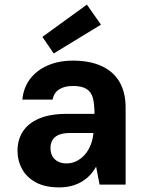

<svg xmlns="http://www.w3.org/2000/svg" viewBox="-20 -801 636 833"><path d="M237 12Q176 12 136 -9.5Q96 -31 76 -67.5Q56 -104 56 -147Q56 -195 79.5 -231Q103 -267 150.5 -287Q198 -307 269 -307H390Q390 -349 383 -375.5Q376 -402 355.5 -415Q335 -428 296 -428Q260 -428 237 -413.5Q214 -399 208 -369H77Q82 -421 110.5 -458.5Q139 -496 187 -517Q235 -538 297 -538Q369 -538 420.5 -514.5Q472 -491 498.5 -445.5Q525 -400 525 -335V0H412L397 -78Q386 -58 370.5 -41.5Q355 -25 335 -13Q315 -1 290.5 5.5Q266 12 237 12ZM269 -92Q292 -92 312 -102Q332 -112 347.5 -129.5Q363 -147 372.5 -170Q382 -193 385 -220V-224H284Q254 -224 235 -216Q216 -208 207.5 -193Q199 -178 199 -159Q199 -138 207.5 -123Q216 -108 232 -100Q248 -92 269 -92ZM213 -569 164 -641 357 -781 418 -694Z"/></svg>

Font: DM Sans 9pt
Style: Bold
Weight: 700
Designer: Colophon Foundry, Jonny Pinhorn
Foundry: Colophon Foundry
Version: Version 4.004;gftools[0.9.30]